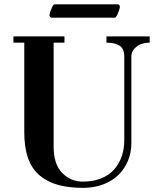

<svg xmlns="http://www.w3.org/2000/svg" viewBox="-20 -864 748 900"><path d="M211.9 -792Q211.9 -798.8 217.8 -814.9Q228.5 -843.8 235.4 -843.8H533.2Q536.1 -843.8 539.1 -839.8Q542 -835.9 542 -833Q542 -826.2 536.1 -810.1Q525.4 -781.2 518.6 -781.2H220.7Q217.8 -781.2 214.8 -785.2Q211.9 -789.1 211.9 -792ZM43 -664.1V-693.4H282.2V-664.1H231.4V-175.8Q231.4 -94.7 271.2 -53.7Q311 -12.7 368.2 -12.7Q416.5 -12.7 454.1 -27.8Q491.7 -43 515.1 -69.6Q538.6 -96.2 550.5 -130.9Q562.5 -165.5 562.5 -206.1V-599.6Q562.5 -635.3 540.8 -649.7Q519 -664.1 479 -664.1V-693.4H681.6V-664.1Q661.6 -664.1 642.8 -657.7Q624 -651.4 609.9 -635.7Q595.7 -620.1 595.7 -598.6V-191.9Q595.7 -148.9 580.1 -111.1Q564.5 -73.2 536.1 -44.9Q507.8 -16.6 464.6 0Q421.4 16.6 369.6 16.6Q303.2 16.6 253.9 3.2Q204.6 -10.3 167.7 -40Q130.9 -69.8 112.3 -120.6Q93.8 -171.4 93.8 -243.2V-664.1Z"/></svg>

Font: Monomachus
Style: Medium
Weight: 500
Designer: Alexey Kryukov
Version: Version 1.0